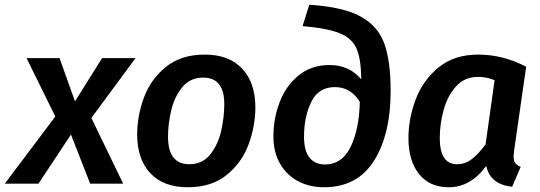

<svg xmlns="http://www.w3.org/2000/svg" viewBox="-60 -774 2275 809"><path d="M325 -277 459 0H320L239 -207L102 0H-40L173 -283L52 -529H191L256 -347L370 -529H511Z M518 -208Q518 -286 546.5 -363Q575 -440 639 -492Q703 -544 803 -544Q905 -544 960.5 -484.5Q1016 -425 1016 -322Q1016 -244 988 -167Q960 -90 896 -37.5Q832 15 731 15Q629 15 573.5 -44Q518 -103 518 -208ZM885 -336Q885 -447 796 -447Q741 -447 708 -406.5Q675 -366 661.5 -309Q648 -252 648 -198Q648 -82 738 -82Q793 -82 826 -123.5Q859 -165 872 -223Q885 -281 885 -336Z M1092 -199Q1092 -275 1118.5 -344Q1145 -413 1198.5 -456.5Q1252 -500 1329 -500Q1411 -500 1462 -440V-445Q1461 -527 1442 -570Q1423 -613 1371 -634Q1319 -655 1215 -664L1243 -754Q1384 -745 1457.5 -705.5Q1531 -666 1558.5 -592.5Q1586 -519 1586 -392Q1586 -207 1515.5 -96Q1445 15 1305 15Q1244 15 1196 -10.5Q1148 -36 1120 -84.5Q1092 -133 1092 -199ZM1456 -345Q1418 -407 1351 -407Q1282 -407 1251.5 -344.5Q1221 -282 1221 -198Q1221 -139 1244 -110Q1267 -81 1309 -81Q1382 -81 1418 -156.5Q1454 -232 1456 -345Z M2157 -493 2106 -138Q2104 -120 2104 -115Q2104 -98 2110.5 -88Q2117 -78 2134 -71L2098 13Q2005 3 1989 -75Q1923 15 1831 15Q1750 15 1705.5 -41Q1661 -97 1661 -192Q1661 -274 1691.5 -355Q1722 -436 1788 -490Q1854 -544 1955 -544Q2059 -544 2157 -493ZM1793 -192Q1793 -82 1866 -82Q1900 -82 1928 -103.5Q1956 -125 1986 -166L2024 -436Q1992 -450 1953 -450Q1898 -450 1862 -410.5Q1826 -371 1809.5 -311.5Q1793 -252 1793 -192Z"/></svg>

Font: FiraGO Medium
Style: Italic
Weight: 500
Italic angle: -8°
Designer: bBox Type GmbH
Foundry: bBox Type GmbH
Version: Version 1.001